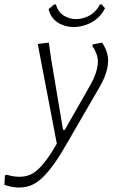

<svg xmlns="http://www.w3.org/2000/svg" viewBox="-121 -651 521 865"><path d="M337 -631 352 -614Q326 -561 269 -540Q212 -519 161 -538.5Q110 -558 98 -610L123 -631H131Q142 -589 181.5 -573Q221 -557 264.5 -573Q308 -589 329 -631ZM99 -459 110 -382 163 -66H171L286 -268Q320 -328 320 -375Q320 -407 295 -444L297 -451L339 -459Q366 -418 366 -378Q366 -324 326 -256L173 8Q100 135 41 172.5Q-18 210 -101 182L-99 140L-92 136Q-19 158 28.5 129Q76 100 135 -4L49 -453Z"/></svg>

Font: Alegreya Sans SC Light
Style: Italic
Weight: 300
Italic angle: -7°
Designer: Juan Pablo del Peral
Foundry: Huerta Tipografica
Version: Version 2.007